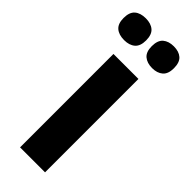

<svg xmlns="http://www.w3.org/2000/svg" viewBox="-259 -742 766 766"><g transform="rotate(45 124.0 -359.5)"><path d="M55 0V-527H196V0ZM204 -596Q175 -596 158 -610.5Q141 -625 141 -657Q141 -690 158 -704.5Q175 -719 204 -719Q233 -719 249.5 -704.5Q266 -690 266 -657Q266 -625 249 -610.5Q232 -596 204 -596ZM46 -596Q16 -596 -1 -610.5Q-18 -625 -18 -657Q-18 -690 -1 -704.5Q16 -719 46 -719Q75 -719 92 -704.5Q109 -690 109 -657Q109 -625 92 -610.5Q75 -596 46 -596Z"/></g></svg>

Font: Bricolage Grotesque 24pt SemiCondensed
Style: Bold
Weight: 700
Width: 4
Designer: Mathieu Triay
Foundry: Atelier Triay
Version: Version 1.001;gftools[0.9.33.dev8+g029e19f]